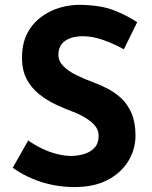

<svg xmlns="http://www.w3.org/2000/svg" viewBox="-20 -760 622 788"><path d="M488.3 -557.6Q446.3 -581.1 402.8 -596.2Q359.4 -611.3 321.3 -611.3Q274.4 -611.3 247.1 -592.3Q219.7 -573.2 219.7 -535.2Q219.7 -508.8 240.2 -488.3Q260.7 -467.8 293.5 -451.7Q326.2 -435.5 361.3 -422.9Q393.6 -411.1 424.8 -394.5Q456.1 -377.9 481 -353.5Q505.9 -329.1 521 -292.5Q536.1 -255.9 536.1 -203.1Q536.1 -147.5 506.8 -99.1Q477.5 -50.8 421.9 -21.5Q366.2 7.8 284.2 7.8Q242.2 7.8 198.7 -0.5Q155.3 -8.8 113.3 -26.4Q71.3 -43.9 32.2 -71.3L95.7 -183.6Q122.1 -165 152.3 -150.4Q182.6 -135.7 213.9 -127.9Q245.1 -120.1 271.5 -120.1Q297.9 -120.1 323.7 -127.4Q349.6 -134.8 367.2 -152.8Q384.8 -170.9 384.8 -203.1Q384.8 -225.6 370.6 -243.2Q356.4 -260.7 331.5 -275.9Q306.6 -291 278.3 -301.8Q244.1 -314.5 208 -331.5Q171.9 -348.6 140.6 -373.5Q109.4 -398.4 89.8 -434.6Q70.3 -470.7 70.3 -524.4Q70.3 -588.9 98.6 -635.3Q127 -681.6 179.2 -709.5Q231.4 -737.3 298.8 -740.2Q387.7 -740.2 443.4 -719.2Q499 -698.2 543 -668.9Z"/></svg>

Font: Josefin Sans CFJ
Style: Bold
Weight: 700
Designer: Santiago Orozco
Foundry: Typemade
Version: Version 2.001